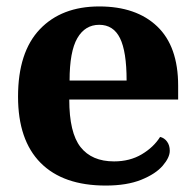

<svg xmlns="http://www.w3.org/2000/svg" viewBox="-20 -566 604 596"><path d="M308 10Q176 10 106 -60.5Q36 -131 36 -266Q36 -404 103.5 -475Q171 -546 288 -546Q403 -546 468 -484Q533 -422 533 -300V-257H195Q195 -154 230 -109.5Q265 -65 334 -65Q383 -65 420 -87Q457 -109 477 -141Q490 -138 498.5 -126.5Q507 -115 507 -98Q507 -77 485 -51.5Q463 -26 418.5 -8Q374 10 308 10ZM373 -316Q373 -406 352.5 -447.5Q332 -489 288 -489Q244 -489 220 -447.5Q196 -406 196 -316Z"/></svg>

Font: Noto Serif
Style: Bold
Weight: 700
Designer: Monotype Design Team
Foundry: Monotype Imaging Inc.
Version: Version 2.014